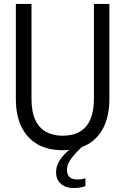

<svg xmlns="http://www.w3.org/2000/svg" viewBox="-20 -749 632 969"><path d="M354 200Q311 200 287 178.5Q263 157 263 120Q263 88 281.5 59.5Q300 31 331.5 5.5Q363 -20 400 -44L417 -30Q388 -3 365.5 20.5Q343 44 330.5 65Q318 86 318 109Q318 157 372 157Q381 157 392 155.5Q403 154 411 150V190Q402 194 386.5 197Q371 200 354 200ZM296 9Q220 9 167.5 -22Q115 -53 87.5 -110.5Q60 -168 60 -249V-729H139V-251Q139 -184 158.5 -143Q178 -102 213.5 -83Q249 -64 296 -64Q348 -64 383 -84.5Q418 -105 436 -146.5Q454 -188 454 -251V-729H532V-249Q532 -168 504.5 -110Q477 -52 424.5 -21.5Q372 9 296 9Z"/></svg>

Font: Mona Sans SemiCondensed
Style: Regular
Weight: 400
Width: 4
Designer: Deni Anggara
Foundry: GitHub
Version: Version 2.000